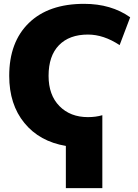

<svg xmlns="http://www.w3.org/2000/svg" viewBox="-20 -760 721 1000"><path d="M438 -580Q341 -580 287 -524.5Q233 -469 233 -365Q233 -265 289.5 -207.5Q346 -150 438 -150Q479 -150 513 -160V220H323V0Q186 -23 107 -119.5Q28 -216 28 -365Q28 -541 130.5 -640.5Q233 -740 418 -740Q559 -740 658 -670L603 -525Q520 -580 438 -580Z"/></svg>

Font: Mplus 1p Black
Style: Regular
Weight: 900
Version: Version 1.061